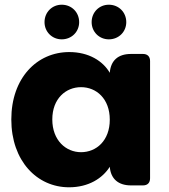

<svg xmlns="http://www.w3.org/2000/svg" viewBox="-20 -787 719 815"><path d="M274 -566C137 -566 28 -456 28 -280C28 -104 137 8 273 8C356 8 415 -30 446 -79C450 -28 482 0 536 0H587C606 0 617 -11 617 -30V-528C617 -547 606 -558 587 -558H536C481 -558 450 -530 446 -478C417 -528 357 -566 274 -566ZM324 -417C389 -417 446 -368 446 -279C446 -190 389 -141 324 -141C260 -141 202 -191 202 -280C202 -369 260 -417 324 -417ZM169 -693C169 -652 201 -620 242 -620C284 -620 316 -652 316 -693C316 -735 284 -767 242 -767C201 -767 169 -735 169 -693ZM369 -693C369 -652 401 -620 442 -620C484 -620 516 -652 516 -693C516 -735 484 -767 442 -767C401 -767 369 -735 369 -693Z"/></svg>

Font: Arvore Sans
Style: Bold
Weight: 700
Designer: Jonny Pinhorn (Latin) Dan Schunck (customization for Arvore)
Version: Version 1.000;Glyphs 3.3 (3305)